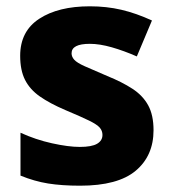

<svg xmlns="http://www.w3.org/2000/svg" viewBox="-20 -579 546 609"><path d="M467 -166Q467 -85 410.5 -37.5Q354 10 234 10Q176 10 132.5 3Q89 -4 45 -22V-158Q93 -136 145 -124.5Q197 -113 233 -113Q271 -113 288 -123Q305 -133 305 -151Q305 -164 296.5 -174Q288 -184 262.5 -196.5Q237 -209 187 -230Q138 -251 106.5 -273Q75 -295 59.5 -325.5Q44 -356 44 -402Q44 -480 104.5 -519.5Q165 -559 265 -559Q318 -559 365 -548Q412 -537 462 -514L414 -400Q373 -418 334.5 -429Q296 -440 265 -440Q207 -440 207 -410Q207 -399 215.5 -389.5Q224 -380 248.5 -369Q273 -358 320 -338Q367 -319 400 -297.5Q433 -276 450 -245Q467 -214 467 -166Z"/></svg>

Font: Noto Sans Bengali ExtraBold
Style: Regular
Weight: 800
Designer: Jelle Bosma - Monotype Design Team
Foundry: Monotype Imaging Inc.
Version: Version 2.003; ttfautohint (v1.8.4.7-5d5b)